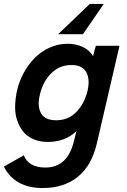

<svg xmlns="http://www.w3.org/2000/svg" viewBox="-52 -720 642 974"><path d="M474.6 -700.2 368.7 -546.4H242.7L403.8 -700.2ZM165 233.9Q22.5 233.9 -32.2 125L68.8 67.9Q78.6 95.7 106.2 112.8Q133.8 129.9 178.2 129.9Q291.5 129.9 323.2 -4.9L335.9 -55.2Q279.3 0 190.9 0Q149.9 0 117.7 -13.9Q85.4 -27.8 65.9 -52Q46.4 -76.2 35.2 -109.1Q23.9 -142.1 24.7 -180.2Q25.4 -218.3 34.2 -259.8Q44.9 -306.6 67.9 -349.4Q90.8 -392.1 123.3 -425.3Q155.8 -458.5 199.5 -478.3Q243.2 -498 291 -498Q333 -498 367.7 -481.9Q402.3 -465.8 419.9 -435.1L434.1 -487.8H554.2L439.9 4.9Q414.1 118.7 343.5 176.3Q272.9 233.9 165 233.9ZM232.9 -109.9Q293.9 -109.9 335 -151.6Q376 -193.4 392.1 -259.8Q405.3 -317.4 385.7 -353.8Q366.2 -390.1 310.1 -390.1Q249 -390.1 206.5 -346.7Q164.1 -303.2 149.9 -237.8Q136.2 -181.2 156.2 -145.5Q176.3 -109.9 232.9 -109.9Z"/></svg>

Font: HK Grotesk Legacy
Style: Bold Italic
Weight: 700
Italic angle: -13°
Designer: Alfredo Marco Pradil
Foundry: Hanken Design Co.
Version: Version 2.022;PS 002.022;hotconv 1.0.88;makeotf.lib2.5.64775